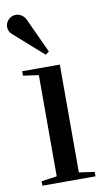

<svg xmlns="http://www.w3.org/2000/svg" viewBox="-92 -812 467 854"><g transform="rotate(-10 142.0 -384.5)"><path d="M13 -687Q-4 -701 -4 -722Q-4 -741 10 -755Q24 -769 43 -769Q57 -769 69 -761Q81 -753 87 -741L160 -583L144 -571ZM28 0V-20L98 -30V-487L28 -497V-517H198V-30L268 -20V0Z"/></g></svg>

Font: Prata
Style: Regular
Weight: 400
Designer: Ivan Petrov
Foundry: Cyreal
Version: Version 2.000